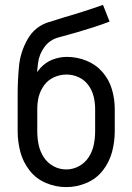

<svg xmlns="http://www.w3.org/2000/svg" viewBox="-20 -755 540 783"><path d="M250 8Q207 8 167 -9Q127 -26 100.5 -60Q74 -94 63 -135.5Q52 -177 52 -220V-340Q52 -355 52 -370Q52 -427 57.5 -485Q63 -543 92.5 -595Q122 -647 179 -665L184 -666L193 -669Q242 -685 291 -699Q346 -716 400 -735L427 -667Q393 -654 358.5 -643Q324 -632 289.5 -622Q255 -612 219 -602.5Q183 -593 161 -563Q139 -533 135 -496Q133 -478 131 -461Q138 -470 145 -478Q166 -501 194.5 -512Q223 -523 253 -523Q294 -523 332.5 -507.5Q371 -492 398 -461Q425 -430 436.5 -390.5Q448 -351 448 -310V-220Q448 -177 437 -135.5Q426 -94 399.5 -60Q373 -26 333 -9Q293 8 250 8ZM250 -64Q278 -64 302.5 -77.5Q327 -91 342 -114.5Q357 -138 362.5 -165Q368 -192 368 -220V-310Q368 -336 362 -361Q356 -386 340.5 -407.5Q325 -429 301 -440Q277 -451 251 -451Q225 -451 200.5 -440Q176 -429 160.5 -408Q145 -387 138 -361Q132 -337 132 -310V-219Q132 -192 137.5 -165Q143 -138 158 -114.5Q173 -91 197.5 -77.5Q222 -64 250 -64Z"/></svg>

Font: Iosevka SS08
Style: Regular
Weight: 400
Monospace: yes
Designer: Belleve Invis
Foundry: Belleve Invis
Version: 2.1.0; ttfautohint (v1.8.2)